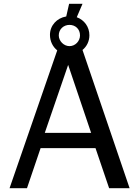

<svg xmlns="http://www.w3.org/2000/svg" viewBox="-20 -984 731 1003"><path d="M121 -1 192 -210H479L550 -1H657L411 -723C433 -741 447 -768 447 -800C447 -844 420 -880 381 -894L411 -964H341L326 -898C277 -890 241 -851 241 -802C241 -768 256 -739 279 -721L30 -1ZM336 -645 456 -290H214ZM343 -743C313 -743 287 -770 287 -799C287 -832 313 -854 343 -854C374 -854 398 -832 398 -799C398 -770 374 -743 343 -743Z"/></svg>

Font: Cheyenne Sans
Style: Regular
Weight: 400
Designer: The Public Sans project authors (U.S. Web Design System), Libre Franklin designed by Pablo Impallari and Rodrigo Fuenzal
Foundry: The Cheyenne Sans Project Authors
Version: Version 2.007